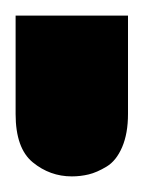

<svg xmlns="http://www.w3.org/2000/svg" viewBox="-32 31 184 246"><path d="M-12 51H132V177Q132 202 124.5 219.5Q117 237 104.5 244.5Q92 252 81.5 254.5Q71 257 60 257Q32 257 10 239Q-12 221 -12 177Z"/></svg>

Font: Coval
Style: Heavy
Weight: 900
Foundry: Context Ltd
Version: Version 001.000